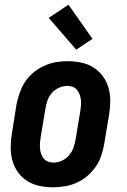

<svg xmlns="http://www.w3.org/2000/svg" viewBox="-20 -788 540 816"><path d="M206 8Q176 8 147.5 2Q119 -4 95.5 -19Q72 -34 56 -56.5Q40 -79 32.5 -106.5Q25 -134 25.5 -164Q26 -194 31 -223L50 -343Q55 -368 63.5 -393Q72 -418 86.5 -440Q101 -462 122 -479.5Q143 -497 167 -508Q191 -519 216.5 -523.5Q242 -528 267 -528Q297 -528 325.5 -522Q354 -516 377.5 -501Q401 -486 417.5 -463.5Q434 -441 441.5 -413.5Q449 -386 448.5 -356Q448 -326 443 -297L423 -177Q419 -152 410.5 -127Q402 -102 387 -80Q372 -58 351.5 -40.5Q331 -23 307 -12Q283 -1 257 3.5Q231 8 206 8ZM207 -97Q225 -97 242 -104.5Q259 -112 272 -126.5Q285 -141 291.5 -158.5Q298 -176 301 -194L321 -314Q323 -326 324 -338Q325 -350 324 -362Q323 -374 319 -385Q315 -396 308 -405Q301 -414 290 -418.5Q279 -423 267 -423Q249 -423 231.5 -415.5Q214 -408 201 -393.5Q188 -379 182 -361.5Q176 -344 173 -326L153 -206Q151 -194 150 -182Q149 -170 150 -158Q151 -146 154.5 -135Q158 -124 165 -115Q172 -106 183.5 -101.5Q195 -97 207 -97ZM304 -577 187 -712 271 -768 373 -623Z"/></svg>

Font: Iosevka Extrabold
Style: Italic
Weight: 800
Italic angle: -9°
Monospace: yes
Designer: Belleve Invis
Foundry: Belleve Invis
Version: Version 32.5.0; ttfautohint (v1.8.4)